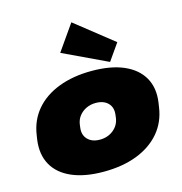

<svg xmlns="http://www.w3.org/2000/svg" viewBox="-123 -958 1024 1081"><g transform="rotate(-15 389.5 -417.0)"><path d="M349 13Q240 13 165 -19.5Q90 -52 56 -112.5Q22 -173 33 -257L37 -283Q49 -367 100 -427.5Q151 -488 235.5 -520.5Q320 -553 429 -553Q540 -553 615 -520.5Q690 -488 724.5 -427.5Q759 -367 747 -283L743 -257Q731 -173 679.5 -112.5Q628 -52 544 -19.5Q460 13 349 13ZM375 -167Q421 -167 454 -193.5Q487 -220 493 -262L495 -278Q501 -321 476 -347Q451 -373 404 -373Q374 -373 349 -361Q324 -349 307.5 -328Q291 -307 287 -278L285 -262Q279 -220 304 -193.5Q329 -167 375 -167ZM611 -672 543 -575 285 -697 390 -847Z"/></g></svg>

Font: Pathway Extreme 8pt Thin 12pt Black
Style: Italic
Weight: 900
Italic angle: -8°
Version: Version 1.001;gftools[0.9.26]